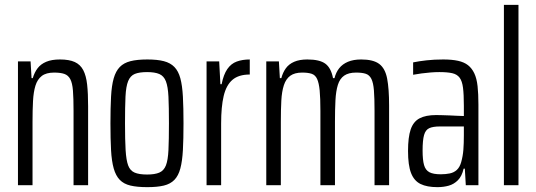

<svg xmlns="http://www.w3.org/2000/svg" viewBox="-20 -763 2210 791"><path d="M54 0V-510H106L110 -441H115Q122 -465 135 -482Q148 -499 170.5 -508.5Q193 -518 227 -518Q265 -518 288 -507.5Q311 -497 323 -474Q335 -451 339 -414.5Q343 -378 343 -325V0H283V-306Q283 -359 280.5 -390Q278 -421 269.5 -437Q261 -453 245 -458.5Q229 -464 203 -464Q170 -464 152 -450Q134 -436 126 -410Q118 -384 116 -346.5Q114 -309 114 -262V0Z M587 8Q545 8 517.5 1.5Q490 -5 473.5 -22Q457 -39 448.5 -69Q440 -99 437.5 -144.5Q435 -190 435 -255Q435 -319 437.5 -365Q440 -411 448.5 -440.5Q457 -470 473.5 -487Q490 -504 517.5 -511Q545 -518 587 -518Q628 -518 655 -511Q682 -504 698.5 -487Q715 -470 723 -440.5Q731 -411 733.5 -365Q736 -319 736 -255Q736 -190 733.5 -144.5Q731 -99 723 -69Q715 -39 698.5 -22Q682 -5 655 1.5Q628 8 587 8ZM586 -44Q618 -44 636.5 -52Q655 -60 663.5 -81.5Q672 -103 674 -145Q676 -187 676 -255Q676 -323 674 -364.5Q672 -406 663.5 -428Q655 -450 636.5 -458Q618 -466 586 -466Q554 -466 535.5 -458.5Q517 -451 508 -429Q499 -407 497 -365Q495 -323 495 -255Q495 -186 497.5 -144.5Q500 -103 508 -81.5Q516 -60 534.5 -52Q553 -44 586 -44Z M831 0V-510H883L888 -416H893Q901 -456 916.5 -478.5Q932 -501 955.5 -509.5Q979 -518 1009 -518V-456Q963 -456 937.5 -434Q912 -412 901.5 -367.5Q891 -323 891 -254V0Z M1077 0V-510H1129L1133 -441H1139Q1145 -464 1157.5 -481.5Q1170 -499 1192 -508.5Q1214 -518 1246 -518Q1297 -518 1320.5 -500.5Q1344 -483 1352 -441H1358Q1364 -465 1377.5 -482Q1391 -499 1413.5 -508.5Q1436 -518 1468 -518Q1518 -518 1542.5 -499.5Q1567 -481 1575 -439Q1583 -397 1583 -328V0H1523V-306Q1523 -359 1520.5 -390.5Q1518 -422 1510 -438Q1502 -454 1487 -459Q1472 -464 1447 -464Q1416 -464 1398 -451.5Q1380 -439 1372 -413.5Q1364 -388 1362 -350Q1360 -312 1360 -262V0H1300V-306Q1300 -359 1297 -390Q1294 -421 1286.5 -437.5Q1279 -454 1264 -459Q1249 -464 1225 -464Q1194 -464 1176 -451Q1158 -438 1149.5 -412Q1141 -386 1139 -348.5Q1137 -311 1137 -262V0Z M1782 8Q1739 8 1712.5 -5Q1686 -18 1673.5 -50Q1661 -82 1661 -141Q1661 -198 1672 -230Q1683 -262 1708.5 -275.5Q1734 -289 1777 -289Q1788 -289 1802 -288.5Q1816 -288 1832 -287.5Q1848 -287 1863 -286Q1878 -285 1891 -285V-327Q1891 -374 1887.5 -401.5Q1884 -429 1873.5 -443Q1863 -457 1843 -461.5Q1823 -466 1790 -466Q1773 -466 1754 -464.5Q1735 -463 1716.5 -460.5Q1698 -458 1682 -455V-506Q1706 -511 1737.5 -514.5Q1769 -518 1806 -518Q1842 -518 1867 -512.5Q1892 -507 1908 -494.5Q1924 -482 1934 -461Q1944 -440 1947.5 -408Q1951 -376 1951 -332V0H1899L1895 -68H1890Q1883 -37 1866.5 -20.5Q1850 -4 1828.5 2Q1807 8 1782 8ZM1796 -45Q1816 -45 1833 -48.5Q1850 -52 1862 -63Q1874 -74 1880 -95Q1887 -120 1889 -146Q1891 -172 1891 -205V-242H1792Q1764 -242 1748.5 -235Q1733 -228 1727 -206.5Q1721 -185 1721 -143Q1721 -104 1727 -83Q1733 -62 1749 -53.5Q1765 -45 1796 -45Z M2056 0V-743H2116V0Z"/></svg>

Font: Saira ExtraCondensed
Style: Regular
Weight: 400
Width: 2
Designer: Hector Gatti with collaboration of the Omnibus-Type team
Foundry: Omnibus-Type
Version: Version 1.101